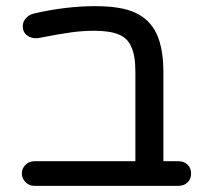

<svg xmlns="http://www.w3.org/2000/svg" viewBox="-20 -603 666 624"><path d="M601 -39Q601 -21 589.5 -10Q578 1 560 1H91Q75 1 63 -11Q51 -23 51 -39Q51 -56 63 -67.5Q75 -79 91 -79H420V-368Q420 -423 407 -450Q396 -478 367 -490.5Q338 -503 286 -503Q250 -503 212.5 -498Q175 -493 103 -479Q83 -477 68.5 -487.5Q54 -498 54 -518Q54 -532 64 -543.5Q74 -555 90 -559Q194 -583 290 -583Q373 -583 419 -562Q467 -540 489 -493Q511 -446 511 -368V-79H560Q578 -79 589.5 -68Q601 -57 601 -39Z"/></svg>

Font: 寒蝉全圆体
Style: Regular
Weight: 400
Designer: Warren2060
      Designed by Motoya company      

      [Varela Round]
      Joe Prince(Latin component); Avraham Cornf
Foundry: ChillType
Version: Version 3.200